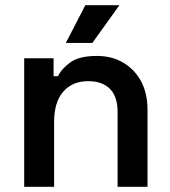

<svg xmlns="http://www.w3.org/2000/svg" viewBox="-20 -718 655 738"><path d="M73 0V-494H186V-425H203Q216 -453 250 -478Q284 -503 353 -503Q410 -503 454 -477Q498 -451 522.5 -405Q547 -359 547 -296V0H432V-287Q432 -347 402.5 -376.5Q373 -406 319 -406Q258 -406 223 -365.5Q188 -325 188 -250V0ZM233 -553 308 -698H439L335 -553Z"/></svg>

Font: Space Grotesk Light SemiBold
Style: Regular
Weight: 600
Version: Version 2.000